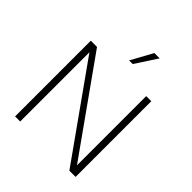

<svg xmlns="http://www.w3.org/2000/svg" viewBox="-239 -1046 1198 1198"><g transform="rotate(45 360.0 -447.0)"><path d="M93 0V-668H148L582 -57V-668H627V0H572L138 -611V0ZM349 -750 428 -894H475L381 -750Z"/></g></svg>

Font: Gantari ExtraLight
Style: Regular
Weight: 250
Designer: Anugrah Pasau
Foundry: Lafontype
Version: Version 1.000